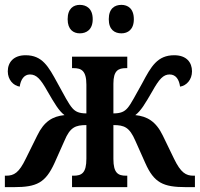

<svg xmlns="http://www.w3.org/2000/svg" viewBox="-20 -769 821 789"><path d="M479 -632C505 -632 530 -647 530 -690C530 -734 505 -749 479 -749C451 -749 427 -734 427 -690C427 -647 451 -632 479 -632ZM308 -632C335 -632 361 -647 361 -690C361 -734 335 -749 308 -749C282 -749 258 -734 258 -690C258 -647 282 -632 308 -632ZM0 0H38C131 0 167 -18 204 -99L245 -191C268 -246 290 -255 335 -255V-117C335 -58 316 -47 282 -47H276V0H503V-47H498C465 -47 446 -58 446 -116V-255C491 -255 512 -246 536 -191L577 -99C613 -18 650 0 744 0H781V-47H775C744 -47 723 -59 695 -117L649 -212C621 -270 585 -291 536 -296C559 -313 577 -344 606 -394C634 -444 651 -463 677 -463C703 -463 716 -442 720 -413C746 -417 769 -441 769 -476C769 -512 747 -542 696 -542C627 -542 601 -496 565 -428C536 -377 519 -342 504 -325C491 -310 476 -303 446 -303V-425C446 -479 466 -489 498 -489H503V-536H276V-489H282C314 -489 335 -479 335 -421V-303C305 -303 290 -310 277 -325C262 -342 244 -377 216 -428C179 -496 154 -542 85 -542C35 -542 12 -512 12 -476C12 -441 35 -417 61 -413C65 -442 79 -463 103 -463C130 -463 147 -444 175 -394C204 -344 222 -313 245 -296C196 -291 161 -270 133 -212L86 -117C58 -59 38 -47 5 -47H0Z"/></svg>

Font: Noto Serif Condensed Semi
Style: Regular
Weight: 600
Width: 3
Designer: Monotype Design Team
Foundry: Monotype Imaging Inc.
Version: Version 1.002